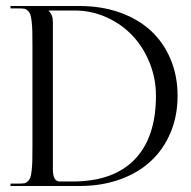

<svg xmlns="http://www.w3.org/2000/svg" viewBox="-20 -619 637 639"><path d="M179 -15H222Q357 -15 428 -88.1Q499 -161.2 499 -300Q499 -358 477.8 -410.5Q456.5 -463 420.4 -501Q384.2 -539 334.2 -561.5Q284.2 -584 229 -584H142V-583Q149.8 -575.2 152.9 -566.6Q156 -558 156 -544V-55Q156 -15 179 -15ZM15 0V-8H44Q54.8 -8 61.1 -9.2Q67.5 -10.5 72.9 -15.8Q78.2 -21 80.9 -28.4Q83.5 -35.8 85.4 -51.5Q87.2 -67.2 87.6 -85.8Q88 -104.2 88 -135V-464Q88 -494.8 87.6 -513.2Q87.2 -531.8 85.4 -547.5Q83.5 -563.2 80.9 -570.6Q78.2 -578 72.9 -583.2Q67.5 -588.5 61.1 -589.8Q54.8 -591 44 -591H15V-599H245Q317.8 -599 378.5 -577.5Q439.2 -556 481.6 -517.1Q524 -478.2 547.5 -422.5Q571 -366.8 571 -300Q571 -233.2 547.5 -177.4Q524 -121.5 481.6 -82.4Q439.2 -43.2 378.5 -21.6Q317.8 0 245 0Z"/></svg>

Font: FogtwoNo5
Style: Regular
Weight: 400
Designer: gluk (gluksza@wp.pl)
Foundry: gluk (gluksza@wp.pl)
Version: Version 0.87